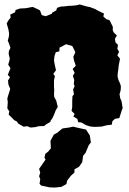

<svg xmlns="http://www.w3.org/2000/svg" viewBox="-20 -547 580 864"><path d="M71 -509H75L96 -510L127 -516L149 -506L160 -500L168 -479L186 -474L213 -485L216 -491L233 -500L237 -512L256 -518H267L292 -521H301L323 -523L339 -527L360 -521L370 -518L385 -515L409 -506L417 -501L435 -492L448 -486L445 -473L458 -461L473 -456L488 -426L487 -413L491 -402L506 -387L497 -372L500 -356L511 -345L508 -327L516 -314L508 -298L520 -283L514 -251L512 -231L510 -219L509 -203L513 -187L520 -172L524 -159L523 -141L518 -123L521 -105L527 -91L532 -60L528 -51L524 -38L517 -16L497 -12L486 -2L483 14L459 17L440 22L432 23L404 24L385 22L370 17L365 15L346 4L332 3L328 -12L310 -23L316 -34L302 -48L305 -65V-93L306 -114L313 -123L309 -144L316 -160L312 -168L314 -187L308 -206L316 -219L307 -237L321 -251L313 -275L310 -291L319 -312L312 -327L305 -340L277 -348L255 -336L248 -333L247 -316L231 -312L225 -294L223 -274L228 -248L232 -231L220 -215L227 -204L223 -186V-157L224 -141L223 -123L224 -111L233 -94L240 -66L230 -49L224 -33L217 -17L208 -4L206 2L187 13L179 20L154 21L139 25L117 27L103 21L86 23L62 9L56 0L43 -7L35 -16L19 -31L22 -46L13 -59L15 -87L13 -104L17 -118L24 -140L26 -147L18 -166L16 -184L25 -200L15 -210L27 -240L17 -256L23 -277L24 -284L19 -304L20 -317L27 -332L20 -352L15 -364L20 -383L21 -396L18 -414L10 -442L19 -457L28 -468L26 -481L48 -492L50 -502ZM226 297 203 296 165 288 158 280 161 259 156 246 161 230 156 213 185 171 180 163 184 145 197 135 209 120 207 87 222 59 238 50 261 31 290 27 309 23 339 30 367 36 384 62 389 94 379 107 365 141 354 154 350 183 335 204 315 215V229L299 244L282 266L279 281L256 294Z"/></svg>

Font: Winky Rough Black
Style: Regular
Weight: 900
Designer: Simon Atzbach
Foundry: typofactur
Version: Version 1.206; ttfautohint (v1.8.4.7-5d5b)